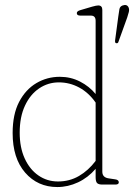

<svg xmlns="http://www.w3.org/2000/svg" viewBox="-20 -745 541 775"><path d="M31 -208Q31 -283.5 57.2 -333.8Q83.5 -384 126.8 -409.5Q170 -435 221.5 -435Q265.5 -435 303 -415.8Q340.5 -396.5 366 -365.5V-661Q366 -682 347 -682H304.5Q290 -682 290 -692Q290 -700 304 -704L351.5 -718Q369 -723 376.5 -723Q393 -723 393 -705V-52Q393 -28.5 419 -25L445.5 -21Q459.5 -19 459.5 -9Q459.5 0 445.5 0H393.5Q378 0 372 -6Q366 -12 366 -30V-63.5Q335.5 -28 295 -9Q254.5 10 211.5 10Q132 10 81.5 -48.2Q31 -106.5 31 -208ZM59.5 -209.5Q59.5 -149.5 79.8 -105.2Q100 -61 135 -36.8Q170 -12.5 214 -12.5Q261 -12.5 299 -34.8Q337 -57 366 -95.5V-331Q338 -371 299.5 -391.8Q261 -412.5 217.5 -412.5Q174 -412.5 138 -388.2Q102 -364 80.8 -318.5Q59.5 -273 59.5 -209.5ZM457.5 -678.5Q460 -697 462 -708Q464 -719 475 -723Q492.5 -729 499 -715Q502.5 -707 500 -696.5Q497.5 -686 493.5 -674.5L458 -576Q456 -569.5 449.5 -570.5Q443.5 -571 444.5 -581.5Z"/></svg>

Font: Fraunces 144pt SuperSoft Thin
Style: Regular
Weight: 100
Version: Version 1.000;[0bf87f6ff]